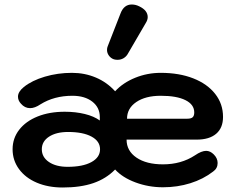

<svg xmlns="http://www.w3.org/2000/svg" viewBox="-20 -824 1048 854"><path d="M36 -160Q36 -209 65.5 -247Q95 -285 147.5 -306Q200 -327 268 -327Q316 -327 357 -317Q398 -307 424 -288V-303Q424 -346 390.5 -372Q357 -398 302 -398Q221 -398 160 -360Q135 -343 114 -343Q90 -343 73 -363Q60 -377 60 -394Q60 -416 86 -437Q122 -466 179.5 -483Q237 -500 300 -500Q357 -500 406.5 -479Q456 -458 492 -418Q527 -456 581 -478Q635 -500 695 -500Q777 -500 839.5 -475.5Q902 -451 937 -406.5Q972 -362 972 -304Q972 -255 941.5 -229Q911 -203 855 -203H543Q543 -153 587 -123Q631 -93 705 -93Q786 -93 847 -133Q876 -153 897 -153Q915 -153 931 -137Q948 -120 948 -99Q948 -75 928 -61Q884 -27 826.5 -9Q769 9 705 9Q641 9 583 -12.5Q525 -34 492 -70Q452 -29 395 -9.5Q338 10 259 10Q194 10 143.5 -11.5Q93 -33 64.5 -72Q36 -111 36 -160ZM813 -296Q830 -296 837 -302.5Q844 -309 844 -324Q844 -359 805 -378.5Q766 -398 695 -398Q627 -398 586 -370Q545 -342 545 -296ZM425 -160Q425 -196 387 -216.5Q349 -237 283 -237Q230 -237 198 -216Q166 -195 166 -160Q166 -125 197.5 -103.5Q229 -82 281 -82Q348 -82 386.5 -103Q425 -124 425 -160ZM456 -602Q456 -611 459 -618L516 -764Q531 -804 566 -804Q583 -804 599 -796Q637 -778 637 -748Q637 -735 628 -721L547 -582Q540 -571 528.5 -564.5Q517 -558 503 -558Q489 -558 480 -563Q469 -569 462.5 -579.5Q456 -590 456 -602Z"/></svg>

Font: Kodchasan
Style: Bold
Weight: 700
Designer: Katatrad Aksorn Co.,Ltd.
Foundry: Cadson Demak Co.,Ltd.
Version: Version 1.000; ttfautohint (v1.6)